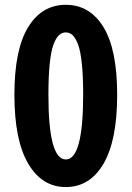

<svg xmlns="http://www.w3.org/2000/svg" viewBox="-20 -756 540 788"><path d="M250 11.7Q152.3 11.7 95.7 -84.5Q39.1 -180.7 39.1 -367.2Q39.1 -551.8 95.2 -644Q151.4 -736.3 250 -736.3Q348.6 -736.3 404.8 -644.5Q460.9 -552.7 460.9 -367.2Q460.9 -179.7 404.8 -84Q348.6 11.7 250 11.7ZM321.3 -367.2Q321.3 -442.4 315.9 -494.6Q310.5 -546.9 300.3 -573.7Q290 -600.6 277.8 -611.8Q265.6 -623 250 -623Q234.4 -623 222.2 -611.8Q210 -600.6 199.7 -573.7Q189.5 -546.9 184.1 -494.6Q178.7 -442.4 178.7 -367.2Q178.7 -101.6 250 -101.6Q321.3 -101.6 321.3 -367.2Z"/></svg>

Font: Gen Jyuu Gothic Monospace Bold
Style: Bold
Weight: 700
Designer: [Source Han Sans]
Ryoko NISHIZUKA  (kana & ideographs); Paul D. Hunt (Latin, Greek & Cyrillic); Wenlong ZHANG  (bopomofo
Version: Version 1.002.20150607